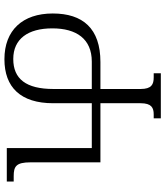

<svg xmlns="http://www.w3.org/2000/svg" viewBox="42 -796 765 890"><g transform="rotate(90 425.0 -351.5)"><path d="M255 11C385 11 459 -64 459 -215V-394H667V0H822V-32H797C752 -32 733 -43 733 -110V-434H459V-620C459 -671 480 -681 511 -681H529V-714H320V-681H339C372 -681 393 -671 393 -620V-434H268C112 -434 43 -352 43 -213C43 -73 121 11 255 11ZM254 -30C161 -30 112 -98 112 -211C112 -323 161 -394 266 -394H393V-216C393 -89 346 -30 254 -30Z"/></g></svg>

Font: Noto Serif Georgian SemiCondensed Light
Style: Regular
Weight: 300
Width: 4
Designer: Monotype Design Team, Akaki Razmadze
Foundry: Google LLC
Version: Version 2.003